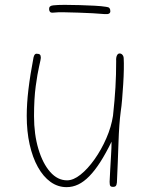

<svg xmlns="http://www.w3.org/2000/svg" viewBox="-20 -760 621 790"><path d="M254 10Q218 10 188 -11.5Q158 -33 136 -72.5Q114 -112 102 -165.5Q90 -219 90 -283Q90 -333 97 -392Q104 -451 118 -524Q120 -532 123 -535.5Q126 -539 130 -539Q140 -539 144 -535.5Q148 -532 148 -522Q148 -517 141 -487Q134 -457 127 -405.5Q120 -354 120 -282Q120 -207 138 -147Q156 -87 186.5 -52.5Q217 -18 256 -18Q282 -18 311.5 -41.5Q341 -65 369 -104.5Q397 -144 417.5 -191Q438 -238 445 -284Q452 -349 455 -400.5Q458 -452 458 -509Q457 -523 461 -531.5Q465 -540 472 -540Q477 -540 480.5 -537.5Q484 -535 486.5 -530.5Q489 -526 489 -519Q490 -503 489.5 -474.5Q489 -446 487 -414Q485 -382 482.5 -352Q480 -322 477 -303Q470 -251 467.5 -172.5Q465 -94 461 -9Q460 1 456.5 5Q453 9 445 9Q437 9 434 5Q431 1 431 -12Q432 -33 433.5 -62Q435 -91 437 -122Q439 -153 439 -177Q415 -128 392.5 -93Q370 -58 347.5 -35Q325 -12 302 -1Q279 10 254 10ZM199 -708Q189 -707 185.5 -711.5Q182 -716 182 -723Q182 -730 186 -733.5Q190 -737 199 -738Q217 -740 246 -740Q275 -740 307.5 -739Q340 -738 369 -736.5Q398 -735 416 -732Q427 -731 430.5 -726.5Q434 -722 434 -714Q434 -707 428.5 -704Q423 -701 411 -702Q390 -704 361.5 -705.5Q333 -707 302 -708Q271 -709 244 -709.5Q217 -710 199 -708Z"/></svg>

Font: Playpen Sans Thin
Style: Regular
Weight: 250
Designer: Laura Meseguer, Veronika Burian, José Scaglione
Foundry: TypeTogether
Version: Version 1.001